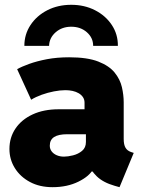

<svg xmlns="http://www.w3.org/2000/svg" viewBox="-20 -776 600 804"><path d="M200.2 7.8Q146 7.8 105.5 -13.9Q64.9 -35.6 42.2 -72Q19.5 -108.4 19.5 -152.3Q19.5 -200.2 44.9 -237.8Q70.3 -275.4 116.7 -296.9Q163.1 -318.4 225.6 -318.4H360.4V-213.9H261.7Q224.6 -213.9 206.5 -202.1Q188.5 -190.4 188.5 -166Q188.5 -152.3 196.3 -142.1Q204.1 -131.8 217.5 -126Q231 -120.1 248 -120.1Q264.2 -120.1 285.9 -125.5Q307.6 -130.9 323.7 -144.3Q339.8 -157.7 339.8 -181.6V-250L334 -269.5V-345.7Q334 -359.4 327.4 -369.1Q320.8 -378.9 309.6 -385.5Q298.3 -392.1 283.9 -395.3Q269.5 -398.4 253.9 -398.4Q231.9 -398.4 205.8 -393.3Q179.7 -388.2 154.5 -379.2Q129.4 -370.1 110.4 -358.4L51.8 -486.3Q70.8 -497.1 102.5 -508.5Q134.3 -520 176.5 -528.1Q218.8 -536.1 269.5 -536.1Q345.7 -536.1 391.4 -518.3Q437 -500.5 460 -472.2Q482.9 -443.8 490.5 -410.9Q498 -377.9 498 -347.7V-194.3Q498 -170.4 505.4 -157.7Q512.7 -145 528.3 -139.6L540 -135.7L480.5 7.8L460 2Q412.1 -11.7 385.5 -37.4Q358.9 -63 353.5 -87.9L396.5 -57.6H318.4L370.1 -68.4Q355.5 -38.6 308.6 -15.4Q261.7 7.8 200.2 7.8ZM278.3 -755.9Q333.5 -755.9 377.9 -733.2Q422.4 -710.4 448.2 -671.4Q474.1 -632.3 473.6 -584H370.1Q370.1 -617.7 343.8 -640.9Q317.4 -664.1 278.3 -664.1Q239.7 -664.1 213.1 -640.9Q186.5 -617.7 185.5 -584H82Q82 -632.3 107.9 -671.4Q133.8 -710.4 178.2 -733.2Q222.7 -755.9 278.3 -755.9Z"/></svg>

Font: Reddit Sans Black
Style: Regular
Weight: 900
Version: Version 1.014